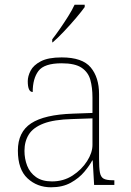

<svg xmlns="http://www.w3.org/2000/svg" viewBox="-20 -786 557 816"><path d="M197 10Q138 10 97 -28Q56 -66 56 -146Q56 -225 112.5 -262Q169 -299 290 -303L373 -306V-371Q373 -414 364 -446.5Q355 -479 327 -498Q299 -517 242 -517Q168 -517 143.5 -484.5Q119 -452 119 -395Q98 -395 98 -441Q98 -462 110 -485.5Q122 -509 153.5 -525.5Q185 -542 242 -542Q330 -542 365.5 -499.5Q401 -457 401 -386V-110Q401 -73 404.5 -53.5Q408 -34 420 -27Q432 -20 459 -20H466V0H380L374 -104H372Q361 -83 338.5 -56Q316 -29 281 -9.5Q246 10 197 10ZM201 -15Q250 -15 288.5 -40Q327 -65 350 -101Q373 -137 373 -170V-283L287 -280Q209 -278 165 -261Q121 -244 102.5 -214.5Q84 -185 84 -145Q84 -111 95.5 -81.5Q107 -52 133 -33.5Q159 -15 201 -15ZM202 -619Q217 -638 235 -664Q253 -690 270 -717Q287 -744 297 -766H340V-756Q328 -739 303.5 -710Q279 -681 252 -652.5Q225 -624 204 -606H202Z"/></svg>

Font: Noto Serif Thin
Style: Regular
Weight: 100
Designer: Monotype Design Team
Foundry: Monotype Imaging Inc.
Version: Version 2.015